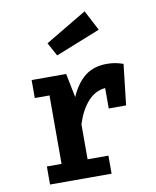

<svg xmlns="http://www.w3.org/2000/svg" viewBox="-92 -913 798 983"><g transform="rotate(-10 307.5 -421.5)"><path d="M87.7 0V-93.8H164.1V-449.7H87.7V-543.1H267.2L292.3 -418.5Q322.1 -487.2 367.2 -522.6Q412.3 -557.9 480.5 -557.9Q506.7 -557.9 526.7 -553.8Q546.7 -549.7 565.6 -543.1L541.5 -331.3H451.3V-437.4Q398.5 -432.8 360 -389.5Q321.5 -346.2 299.5 -275.4V-93.8H407.7V0ZM415.9 -842.6 470.8 -737.4 238.5 -644.6 200.5 -714.4Z"/></g></svg>

Font: Fira Code SemiBold
Style: Regular
Weight: 600
Designer: Carrois Corporate, Edenspiekermann AG, Nikita Prokopov
Foundry: Carrois Corporate, Edenspiekermann AG, Nikita Prokopov
Version: Version 6.002